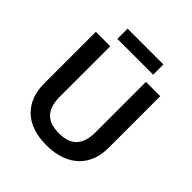

<svg xmlns="http://www.w3.org/2000/svg" viewBox="-230 -1033 1206 1206"><g transform="rotate(45 373.5 -429.5)"><path d="M532 -869H214V-778H532ZM659 -252V-714H532V-268C532 -158 485 -99 374 -99C268 -99 215 -150 215 -267V-714H87V-254C87 -95 185 10 370 10C565 10 659 -104 659 -252Z"/></g></svg>

Font: Noto Sans Vithkuqi SemiBold
Style: Regular
Weight: 600
Version: Version 1.001